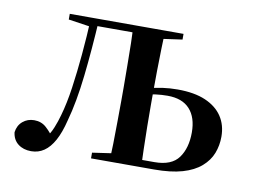

<svg xmlns="http://www.w3.org/2000/svg" viewBox="-58 -537 833 630"><g transform="rotate(10 358.5 -222.0)"><path d="M80 11Q54 11 36.5 -2.5Q19 -16 16 -41Q19 -64 35 -77.5Q51 -91 73 -91Q97 -91 113.5 -76Q130 -61 141 -44V-37H122V-44Q134 -59 142.5 -80Q151 -101 157 -123Q169 -165 176.5 -217.5Q184 -270 189.5 -330.5Q195 -391 198 -455H225Q222 -404 218 -355.5Q214 -307 209 -262.5Q204 -218 197 -179.5Q190 -141 181 -109Q171 -68 156.5 -41.5Q142 -15 123 -2Q104 11 80 11ZM215 -423 127 -436V-455H217V-423ZM216 -431V-455H393V-431ZM278 0V-19L367 -32H414V0ZM338 0Q341 -24 341.5 -60Q342 -96 342.5 -135Q343 -174 343 -205V-249Q343 -281 342.5 -320Q342 -359 341.5 -395Q341 -431 338 -455H445Q444 -431 443 -395Q442 -359 441.5 -320Q441 -281 441 -249V-205Q441 -174 441.5 -135Q442 -96 443 -60Q444 -24 445 0ZM371 -423V-455H506V-436L413 -423ZM414 0 413 -24H485Q542 -24 565.5 -56.5Q589 -89 589 -141Q589 -191 564 -218.5Q539 -246 490 -246Q470 -246 451 -243.5Q432 -241 413 -237L420 -258Q443 -265 468 -268.5Q493 -272 519 -272Q575 -272 612 -256Q649 -240 668 -211.5Q687 -183 687 -144Q687 -115 677 -89Q667 -63 643.5 -42.5Q620 -22 582 -11Q544 0 488 0Z"/></g></svg>

Font: Source Serif 4 60pt SemiBold
Style: Regular
Weight: 600
Version: Version 4.004;hotconv 1.0.116;makeotfexe 2.5.65601